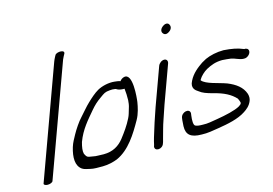

<svg xmlns="http://www.w3.org/2000/svg" viewBox="-93 -864 1544 1084"><g transform="rotate(-15 679.0 -322.0)"><path d="M64.4 32C78 32 92.4 26.4 95.1 19L330.9 -629C332.6 -633.5 335 -638.5 338.4 -644.6L344.7 -656.3C360.5 -681.4 307.3 -681.2 296.2 -664.9L290.1 -653.8C285.5 -645 281.9 -637.1 278.9 -629L43.1 19C40.4 26.4 50.7 32 64.4 32Z M594.4 -430.9 577.9 -432.9C544.1 -436.4 504.6 -427 478.3 -412.3C456.3 -400 429.7 -376.2 410.5 -357.7C389.5 -338.4 363.7 -306.2 346.5 -287.8C327.4 -268 300.8 -228.2 287 -202.7C277 -184.3 262.9 -160.6 255.8 -136.7C238.9 -80 239.2 -30.7 273.8 -6.6C286.1 1.9 305.2 3.9 318.7 7.6C337.4 12.8 366.8 12 391.7 12C424.1 12 456.4 3.3 478 -5.3C554.3 -39.3 602.9 -119.5 643.3 -191C661.3 -222.9 669 -260.2 673.6 -288C677 -311.1 692.2 -456.4 637.5 -444C627.6 -441.8 618.1 -435.2 612 -426.5C608.6 -428.1 600.1 -430.4 594.4 -430.9ZM609.6 -238 609.5 -237.6C607.2 -229.8 603.7 -220.8 599.6 -212.8C580.8 -174.9 557.9 -143.4 532 -109.8C505.5 -76.4 468.9 -52.5 413.9 -52.5C402.5 -52.5 391.7 -52.8 381.4 -53.5H380.8C370 -53.5 361.3 -54.5 354.2 -56.2L329.7 -60.3C316.6 -63.1 313.2 -70.9 306.3 -84.6C302 -100.3 305.1 -123.2 313.1 -151.5C338.2 -219.1 378.6 -262.7 418.8 -310.5C439.1 -334 453.6 -347.9 480.7 -366.9C506.1 -384.9 510.9 -390.2 540.5 -392.6C556.2 -393.8 553.9 -393.7 571.8 -391.7C574.2 -391.4 573.1 -391.8 575.5 -390.5C588.8 -381.6 603.3 -379.5 619.6 -379.5H623.2C625.6 -362.2 626.9 -329.7 626.1 -311.7C625.5 -300 623.4 -281.4 618.2 -267L618 -266.4C614.1 -252.2 610.9 -241.5 609.6 -238Z M765.8 -234.6C756.4 -208.8 746.3 -175.6 737.8 -152.1C733.6 -140.5 729.4 -127 725.7 -113.4C717 -85.5 707.5 -57.3 701.9 -28.9L699.5 -22.3C693.8 8.4 743.8 7.9 753.1 -26.6L755.3 -32.6C756.3 -37.2 757.9 -43.5 760.8 -53.4C769.9 -84.2 778.4 -120.7 789.8 -152.1C799 -177.5 808.5 -208.9 817.8 -234.6L897.5 -453.5C902.6 -467.6 896 -480 881.1 -480C866.3 -480 850.6 -467.6 845.5 -453.5ZM949 -624.9C972 -641.2 964.9 -659.1 960.9 -665.3C945.6 -689.4 894.8 -653.3 911.5 -627.8C915.1 -622.1 926.3 -608.9 949 -624.9Z M1341.7 -421H1333.7C1332.9 -421 1330.4 -421.7 1328.4 -423C1301 -434.9 1265.7 -441.9 1218.8 -445H1218.2C1179 -445 1139.8 -436.3 1110.9 -423.1L1084.3 -408.3C1056.5 -389.4 1022.1 -363.3 1003.2 -324.5C982 -285.2 1007.4 -267.3 1023 -257.6C1040.6 -243.3 1063.5 -235.2 1099.8 -225.5C1161 -210.5 1198.8 -189.9 1226.6 -159.9C1228.1 -157.7 1236.4 -138.6 1236.2 -132.5L1235.8 -131.5C1233.5 -125.1 1231.3 -123.2 1220.8 -116.2C1193.4 -99.8 1134.4 -87 1084.3 -78.7C1051.4 -73.3 1024.8 -67.3 998.6 -69H998C977.5 -69 965.1 -70.6 955.3 -75.2C943.9 -80.1 944.4 -109 947.9 -135.3L949.7 -149.2C948.6 -179.7 899.4 -169.3 894 -136.9L892.2 -123.4C891.5 -113.7 890.7 -102.7 889.8 -88.7C888.3 -38.8 913.9 -17.3 977.4 -17C1011.5 -15.3 1045.2 -22 1078.1 -27.3C1133.5 -36.2 1196.9 -48.4 1239.7 -77.1C1256.9 -88.2 1277 -103.4 1287.3 -130.1C1292.5 -142.9 1292.5 -156.7 1288.2 -171.5C1273.7 -213.9 1237.7 -239.3 1191.2 -258.2C1142.7 -275.8 1073.4 -286.3 1050.6 -313.8C1050.9 -315.1 1051.1 -316.1 1051.5 -317.5C1061.8 -335.8 1083.1 -355.7 1102.3 -366.6C1131.3 -381.9 1157.3 -392.7 1197.5 -393C1215.3 -391.7 1232 -390.7 1248 -388.2C1268.2 -384.8 1288.6 -371.6 1313.1 -369H1319.7C1333.4 -367.6 1351 -379.3 1356.4 -394C1362 -409.6 1353.5 -418.9 1341.7 -421Z"/></g></svg>

Font: Take Off
Style: Moose
Weight: 400
Foundry: Cannot Into Space Fonts
Version: Version 0.89